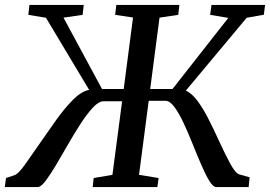

<svg xmlns="http://www.w3.org/2000/svg" viewBox="-50 -763 1102 783"><path d="M-30.5 0 -25.5 -37 11.5 -49.5Q26.5 -56 52 -92Q77.5 -128 110 -175Q143 -223 177.8 -271.8Q212.5 -320.5 247 -355.5Q281.5 -390.5 313.5 -396.5L137.5 -690.5L65.5 -702.5L70 -743H291.5L287 -702.5L209 -691L366 -400H454.5L492.5 -691.5L419.5 -702.5L424.5 -743H681.5L677 -702.5L600.5 -691L562.5 -400H653.5L881 -690L807 -702.5L812.5 -743H1031L1026 -703L956 -690.5L708 -393.5Q732.5 -382.5 755.8 -351Q779 -319.5 800.5 -277.2Q822 -235 841.5 -192Q865.5 -139.5 887.2 -98.8Q909 -58 925 -52L968 -40L964 0H833Q819 0 803.5 -25.5Q788 -51 770.8 -91Q753.5 -131 735.5 -176Q717.5 -221 698.8 -261.2Q680 -301.5 661.2 -326.8Q642.5 -352 624.5 -352H556.5L517 -50L597 -37L591.5 0H328L332 -37L408.5 -50L448 -350H372Q353 -350 329.2 -324.8Q305.5 -299.5 279.5 -259.5Q253.5 -219.5 228 -175Q202.5 -130.5 178.8 -90.5Q155 -50.5 135.8 -25.2Q116.5 0 103.5 0Z"/></svg>

Font: Merriweather Text Regular
Style: Italic
Weight: 400
Italic angle: -7.8°
Designer: Eben Sorkin
Foundry: Eben Sorkin
Version: Version 2.100; ttfautohint (v1.7.19-72a1) -l 8 -r 50 -G 200 